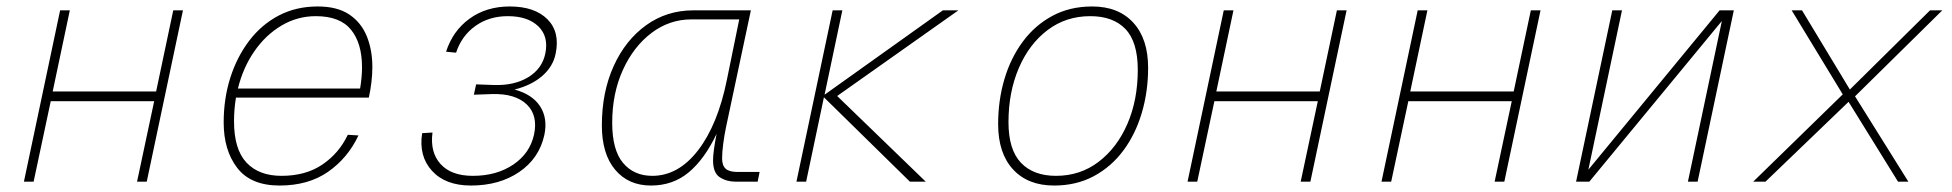

<svg xmlns="http://www.w3.org/2000/svg" viewBox="-20 -562 6040 594"><path d="M54 0 166 -530H196L143 -279H463L516 -530H546L434 0H404L457 -249H137L84 0Z M845 12Q756 12 714 -42.5Q672 -97 672 -183Q672 -257 692.5 -321.5Q713 -386 751 -436Q789 -486 842.5 -514Q896 -542 963 -542Q1023 -542 1060 -517.5Q1097 -493 1114.5 -450.5Q1132 -408 1132 -354Q1132 -332 1129 -307Q1126 -282 1121 -260H710Q704 -224 704 -187Q704 -100 742.5 -59Q781 -18 851 -18Q926 -18 977.5 -53Q1029 -88 1056 -145L1089 -143Q1056 -73 995 -30.5Q934 12 845 12ZM957 -512Q900 -512 851 -483Q802 -454 767 -403.5Q732 -353 716 -288H1094Q1100 -323 1100 -354Q1100 -428 1066 -470Q1032 -512 957 -512Z M1437 12Q1358 12 1316.5 -33.5Q1275 -79 1286 -150L1318 -152Q1310 -91 1343 -54.5Q1376 -18 1443 -18Q1516 -18 1567.5 -52.5Q1619 -87 1632 -145Q1645 -205 1609.5 -239Q1574 -273 1502 -271L1446 -269L1453 -301L1508 -299Q1571 -297 1614 -323Q1657 -349 1667 -396Q1678 -449 1645.5 -480.5Q1613 -512 1551 -512Q1493 -512 1450.5 -481.5Q1408 -451 1391 -399L1360 -402Q1381 -467 1433 -504.5Q1485 -542 1557 -542Q1634 -542 1673.5 -502.5Q1713 -463 1699 -396Q1691 -356 1657.5 -327Q1624 -298 1572 -285Q1627 -270 1651 -233Q1675 -196 1664 -144Q1648 -72 1586.5 -30Q1525 12 1437 12Z M1994 12Q1924 12 1883 -37Q1842 -86 1842 -174Q1842 -277 1878.5 -357.5Q1915 -438 1979 -484Q2043 -530 2125 -530H2303L2226 -168Q2221 -144 2217.5 -117.5Q2214 -91 2214 -72Q2214 -50 2225 -40Q2236 -30 2262 -30H2330L2324 0H2255Q2228 0 2207 -13.5Q2186 -27 2186 -66Q2186 -80 2189 -101.5Q2192 -123 2197 -148Q2160 -70 2111 -29Q2062 12 1994 12ZM1998 -18Q2079 -18 2140 -97.5Q2201 -177 2229 -316L2267 -502H2119Q2051 -502 1995.5 -460Q1940 -418 1907 -345.5Q1874 -273 1874 -182Q1874 -98 1907.5 -58Q1941 -18 1998 -18Z M2444 0 2556 -530H2586L2531 -269L2897 -530H2945L2570 -265L2844 0H2795L2529 -261L2474 0Z M3241 12Q3160 12 3114 -38Q3068 -88 3068 -178Q3068 -252 3087.5 -317.5Q3107 -383 3144.5 -433.5Q3182 -484 3236 -513Q3290 -542 3359 -542Q3440 -542 3486 -492Q3532 -442 3532 -352Q3532 -279 3512.5 -213Q3493 -147 3455.5 -96.5Q3418 -46 3364 -17Q3310 12 3241 12ZM3247 -18Q3322 -18 3379 -61.5Q3436 -105 3468 -179Q3500 -253 3500 -346Q3500 -432 3462 -472Q3424 -512 3353 -512Q3278 -512 3221 -469Q3164 -426 3132 -351.5Q3100 -277 3100 -184Q3100 -99 3138.5 -58.5Q3177 -18 3247 -18Z M3654 0 3766 -530H3796L3743 -279H4063L4116 -530H4146L4034 0H4004L4057 -249H3737L3684 0Z M4254 0 4366 -530H4396L4343 -279H4663L4716 -530H4746L4634 0H4604L4657 -249H4337L4284 0Z M4856 0 4968 -530H4998L4894 -37L5300 -530H5344L5232 0H5202L5307 -497L4897 0Z M5404 0 5681 -270 5523 -530H5555L5703 -285L5951 -530H5989L5719 -264L5884 0H5852L5699 -247L5442 0Z"/></svg>

Font: Geist Mono Thin
Style: Italic
Weight: 100
Italic angle: -12°
Monospace: yes
Designer: Basement.studio, Andrés Briganti, Mateo Zaragoza
Foundry: Basement.studio, Vercel, Andrés Briganti, Guido Ferreyra, Mateo Zaragoza
Version: Version 1.500; ttfautohint (v1.8.4.7-5d5b)